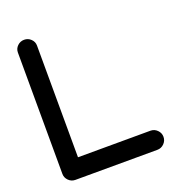

<svg xmlns="http://www.w3.org/2000/svg" viewBox="-131 -815 838 921"><g transform="rotate(-20 288.5 -354.0)"><path d="M96.7 3.9Q76.7 3.9 62.3 -10.5Q47.9 -24.9 47.9 -44.4L46.4 -664.1V-664.6Q46.4 -684.1 60.8 -698Q75.2 -711.9 95.2 -711.9Q115.2 -711.9 129.6 -698Q144 -684.1 144 -664.6L145.5 -93.8L515.1 -94.7H515.6Q535.6 -94.7 550 -80.3Q564.5 -65.9 564.5 -45.9Q564.5 -25.9 550 -11.5Q535.6 2.9 515.6 2.9H515.1Z"/></g></svg>

Font: Manjari
Style: Bold
Weight: 700
Designer: Santhosh Thottingal <santhosh.thottingal@gmail.com>
Version: Version 2.000